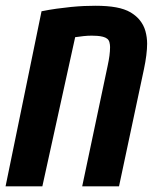

<svg xmlns="http://www.w3.org/2000/svg" viewBox="-26 -660 553 680"><path d="M-6.3 0 121.1 -620.1Q147.9 -625.5 174.3 -629.2Q200.7 -632.8 225.1 -635.3Q249.5 -637.7 271.5 -638.7Q293.5 -639.6 312 -639.6Q354.5 -639.6 385 -634Q415.5 -628.4 436.5 -616.2Q445.3 -610.8 452.9 -604.7Q460.4 -598.6 466.8 -591.3Q482.9 -572.3 489 -550Q495.1 -527.8 495.1 -505.4Q495.1 -487.3 492.2 -464.1Q489.3 -440.9 483.9 -415.5L395.5 0H265.1L355 -425.8Q359.4 -445.8 361.6 -462.4Q363.8 -479 363.8 -493.2Q363.8 -502 361.6 -510.3Q359.4 -518.6 353.5 -522.9Q348.1 -527.3 338.6 -529.8Q329.1 -532.2 318.4 -533Q307.6 -533.7 298.8 -533.7Q284.7 -533.7 270.5 -532.2Q256.3 -530.8 240.2 -528.3L124 0Z"/></svg>

Font: Open Sans Condensed
Style: Italic
Weight: 400
Width: 3
Italic angle: -12°
Designer: Monotype Design Team
Foundry: Monotype Imaging Inc.
Version: Version 3.000